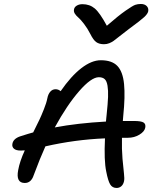

<svg xmlns="http://www.w3.org/2000/svg" viewBox="-20 -912 766 960"><path d="M684.1 -892.1Q703.1 -892.1 713.4 -881.8Q723.6 -871.6 721.2 -856Q718.8 -843.3 701.7 -827.1Q684.6 -811 622.1 -765.1Q602.5 -750.5 579.3 -731.9Q556.2 -713.4 547.6 -707.3Q539.1 -701.2 526.6 -696Q514.2 -690.9 500 -690.9Q475.6 -690.9 460.9 -701.7Q446.3 -712.4 432.1 -741.2Q417.5 -770 400.1 -792.5Q382.8 -814.9 371.8 -824.2Q360.8 -833.5 354.2 -843.8Q347.7 -854 350.1 -865.2Q352.1 -877 364 -884Q376 -891.1 392.1 -891.1Q428.2 -891.1 453.6 -869.9Q479 -848.6 514.2 -783.2Q571.8 -833.5 607.9 -858.6Q644 -883.8 656.5 -887.9Q668.9 -892.1 684.1 -892.1ZM84 -159.2Q60.1 -159.2 49.6 -168.7Q39.1 -178.2 42 -192.9Q46.4 -218.3 80.1 -230Q125.5 -244.6 146 -250Q168.9 -296.4 177.5 -314.2Q186 -332 199.2 -365Q212.4 -397.9 216.8 -420.9Q220.7 -441.4 231.4 -453.6Q242.2 -465.8 257.8 -465.8Q272 -465.8 283.2 -456.1Q335 -531.2 386.5 -571Q438 -610.8 483.9 -610.8Q539.6 -610.8 566.9 -582.3Q594.2 -553.7 600.3 -491.7Q606.4 -429.7 596.2 -332Q596.2 -322.8 594.2 -307.1H649.9Q686.5 -307.1 698.2 -299.1Q710 -291 706.1 -272.9Q702.1 -253.9 676.8 -238.5Q651.4 -223.1 619.1 -223.1H589.8Q588.4 -166.5 592.5 -117.9Q596.7 -69.3 599.9 -43.9Q603 -18.6 600.1 -5.9Q596.7 10.3 586.7 19Q576.7 27.8 563 27.8Q541.5 27.8 530.8 9.8Q520 -8.3 511.2 -54.2Q499.5 -109.4 504.9 -220.2Q354.5 -213.9 207 -180.2Q180.2 -121.1 148.9 -37.1Q136.2 2.9 104 2.9Q58.6 2.9 70.8 -61Q78.6 -105 104 -160.2Q100.6 -160.2 93.8 -159.7Q86.9 -159.2 84 -159.2ZM474.1 -525.9Q436.5 -525.9 376 -456.5Q315.4 -387.2 253.9 -274.9Q368.2 -296.4 509.8 -304.2Q510.3 -311 511.5 -322.5Q512.7 -334 513.2 -338.9Q519 -394 520.3 -426.8Q521.5 -459.5 517.6 -483.4Q513.7 -507.3 503.2 -516.6Q492.7 -525.9 474.1 -525.9Z"/></svg>

Font: Shantell Sans Irregular Bouncy
Style: Italic
Weight: 400
Italic angle: -11.31°
Designer: Stephen Nixon, Anya Danilova, Shantell Martin
Foundry: Arrow Type
Version: Version 1.006;[9816181b4]